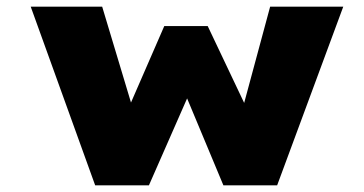

<svg xmlns="http://www.w3.org/2000/svg" viewBox="-20 -555 1090 575"><path d="M265 0 72 -535H286L381 -219L361 -222L472 -477H602L723 -222L704 -220L789 -535H1008L810 0H649L515 -321H567L426 0Z"/></svg>

Font: Lexend Peta Black
Style: Regular
Weight: 900
Version: Version 1.007